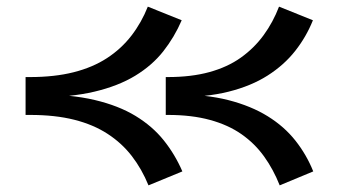

<svg xmlns="http://www.w3.org/2000/svg" viewBox="-20 -533 1024 578"><path d="M822 25Q803 -23 775 -62Q747 -101 707 -129Q667 -157 612 -172Q557 -187 486 -187H479V-301H485Q556 -301 610.5 -316Q665 -331 705 -359.5Q745 -388 773.5 -427Q802 -466 820 -513L922 -472Q902 -422 868.5 -379.5Q835 -337 785.5 -305.5Q736 -274 668 -257Q600 -240 509 -240V-249Q600 -249 668 -231.5Q736 -214 786 -183Q836 -152 869.5 -109.5Q903 -67 923 -17ZM427 25Q407 -24 377 -63Q347 -102 304 -130Q261 -158 203.5 -172.5Q146 -187 71 -187H57V-301H70Q144 -301 201.5 -315.5Q259 -330 302 -358Q345 -386 375.5 -425.5Q406 -465 425 -513L527 -472Q505 -421 471.5 -378.5Q438 -336 387 -305Q336 -274 264 -257Q192 -240 94 -240V-249Q193 -249 265 -232Q337 -215 388 -184Q439 -153 473 -110.5Q507 -68 529 -17Z"/></svg>

Font: BioRhyme SemiExpanded
Style: Bold
Weight: 700
Width: 6
Designer: Aoife Mooney
Foundry: Aoife Mooney Type
Version: Version 1.600;gftools[0.9.33]